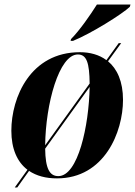

<svg xmlns="http://www.w3.org/2000/svg" viewBox="-20 -776 597 846"><path d="M293 -604 291 -596H302C383 -629 520 -715 552 -746L555 -756H407C378 -710 331 -642 293 -604ZM45 50H56L108 -23C141 -1 182 10 231 10C440 10 522 -194 522 -336C522 -417 496 -473 456 -506L514 -586H503L449 -511C417 -535 376 -546 332 -546C114 -546 30 -347 30 -200C30 -120 56 -62 101 -28ZM323 -536C362 -536 374 -499 375 -408L179 -136C181 -318 240 -536 323 -536ZM237 0C199 0 180 -32 179 -121L375 -393C372 -222 324 0 237 0Z"/></svg>

Font: Noto Serif Display Condensed ExtraBold
Style: Italic
Weight: 800
Width: 3
Italic angle: -12°
Designer: Monotype Design Team
Foundry: Monotype Imaging Inc.
Version: Version 2.009